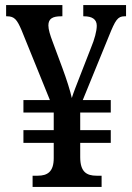

<svg xmlns="http://www.w3.org/2000/svg" viewBox="-20 -734 520 754"><path d="M108 0H379V-44H359C320 -44 295 -59 295 -117V-173H415V-223H295V-292H415V-341H305L408 -593C433 -655 442 -670 469 -670H475V-714H307V-670H310C342 -670 360 -658 360 -633C360 -612 351 -579 338 -548L292 -430C281 -402 268 -369 262 -349C256 -377 241 -424 225 -467L186 -572C177 -596 170 -618 170 -634C170 -661 187 -670 220 -670H225V-714H4V-670H8C37 -670 47 -656 64 -617L176 -341H72V-292H191V-223H72V-173H191V-113C191 -59 166 -44 128 -44H108Z"/></svg>

Font: Noto Serif Myanmar Condensed Medium
Style: Regular
Weight: 500
Width: 3
Designer: Ben Mitchell and the Monotype Design Team
Foundry: Monotype Imaging Inc.
Version: Version 2.106